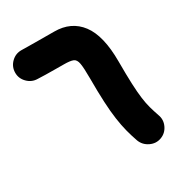

<svg xmlns="http://www.w3.org/2000/svg" viewBox="-177 -774 899 971"><g transform="rotate(-30 272.5 -288.0)"><path d="M8.8 -577.1Q9.3 -611.8 34.2 -636Q59.1 -660.2 93.3 -659.7Q127 -659.2 172.4 -658.7Q217.8 -658.2 283.7 -658.2Q382.3 -658.2 436.3 -586.7Q490.2 -515.1 490.2 -365.2Q490.2 -286.1 492.4 -234.4Q494.6 -182.6 499.3 -147.5Q503.9 -112.3 511.5 -85.2Q519 -58.1 529.3 -28.3Q541.5 3.9 526.6 35.6Q511.7 67.4 479.5 79.1Q447.3 90.8 415.5 75.4Q383.8 60.1 371.6 28.3Q359.4 -6.3 350.1 -42Q340.8 -77.6 334.5 -121.8Q328.1 -166 325.2 -224.4Q322.3 -282.7 322.3 -362.8Q322.3 -423.8 317.6 -450.4Q313 -477.1 296.1 -483.6Q279.3 -490.2 242.7 -490.2Q223.1 -490.2 194.1 -490.5Q165 -490.7 137 -491.2Q108.9 -491.7 91.8 -492.7Q57.6 -493.2 33 -518.1Q8.3 -543 8.8 -577.1Z"/></g></svg>

Font: Mikhak-DS2-FD Black
Style: Regular
Weight: 900
Designer: Amin Abedi
Version: Version 3.2